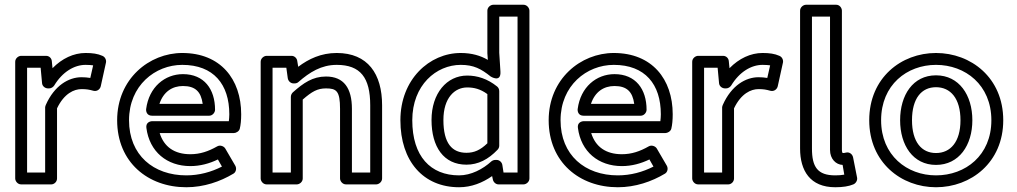

<svg xmlns="http://www.w3.org/2000/svg" viewBox="-20 -751 4280 808"><path d="M94 -25V-466H151L157 -401C158 -388 170 -379 182 -379H187C196 -379 204 -385 208 -391C243 -449 293 -478 340 -478C354 -478 365 -477 372 -476L360 -423C347 -425 337 -426 323 -426C269 -426 209 -391 173 -310C172 -307 170 -303 170 -300V-25ZM44 0C44 11 54 25 69 25H196C207 25 220 15 220 0V-295C250 -358 292 -376 323 -376C344 -376 355 -374 373 -369C388 -365 401 -375 404 -388L426 -488C428 -498 423 -511 411 -516C391 -525 369 -528 340 -528C290 -528 241 -505 201 -464L198 -494C197 -506 187 -516 174 -516H69C58 -516 44 -506 44 -491Z M523 -245C523 -391 633 -478 747 -478C879 -478 945 -396 945 -270C945 -260 944 -249 943 -241H621C611 -241 593 -235 596 -213C609 -112 683 -52 781 -52C823 -52 862 -63 897 -80L914 -50C869 -27 818 -13 764 -13C626 -13 523 -98 523 -245ZM473 -245C473 -68 603 37 764 37C838 37 907 13 962 -20C973 -26 977 -42 970 -54L928 -126C922 -136 906 -142 894 -135C857 -114 822 -102 781 -102C714 -102 670 -133 652 -191H964C973 -191 986 -198 989 -209C993 -225 995 -246 995 -270C995 -418 908 -528 747 -528C608 -528 473 -419 473 -245ZM620 -264H860C875 -264 885 -278 885 -289C885 -376 839 -439 750 -439C674 -439 607 -385 595 -292C594 -282 598 -264 620 -264ZM651 -314C668 -365 705 -389 750 -389C802 -389 826 -365 833 -314Z M1127 -25V-466H1185L1191 -422C1193 -409 1204 -400 1215 -400H1220C1226 -400 1232 -402 1236 -406C1283 -447 1332 -478 1397 -478C1497 -478 1538 -424 1538 -308V-25H1461V-293C1461 -380 1427 -429 1352 -429C1296 -429 1257 -402 1212 -362C1207 -357 1204 -350 1204 -343V-25ZM1077 0C1077 11 1087 25 1102 25H1229C1240 25 1254 15 1254 0V-332C1293 -366 1316 -379 1352 -379C1396 -379 1411 -368 1411 -293V0C1411 11 1421 25 1436 25H1563C1574 25 1588 15 1588 0V-308C1588 -440 1528 -528 1397 -528C1331 -528 1279 -503 1235 -470L1231 -494C1230 -505 1220 -516 1207 -516H1102C1091 -516 1077 -506 1077 -491Z M1715 -245C1715 -393 1816 -478 1919 -478C1974 -478 2005 -461 2045 -429C2045 -429 2089 -401 2086 -450L2081 -529V-681H2158V-25H2099L2094 -57C2092 -69 2081 -78 2070 -78H2065C2059 -78 2053 -76 2048 -72C2012 -39 1962 -13 1912 -13C1792 -13 1715 -93 1715 -245ZM1665 -245C1665 -73 1761 37 1912 37C1964 37 2011 18 2051 -10L2054 4C2056 15 2066 25 2078 25H2183C2194 25 2208 15 2208 0V-706C2208 -717 2198 -731 2183 -731H2056C2045 -731 2031 -721 2031 -706V-528V-527L2033 -499C2002 -517 1965 -528 1919 -528C1787 -528 1665 -417 1665 -245ZM1796 -246C1796 -133 1847 -58 1943 -58C1992 -58 2035 -80 2074 -121C2079 -126 2081 -133 2081 -138V-367C2081 -375 2078 -382 2072 -387C2031 -420 1988 -433 1946 -433C1860 -433 1796 -358 1796 -246ZM1846 -246C1846 -340 1894 -383 1946 -383C1974 -383 2001 -377 2031 -355V-148C2001 -119 1975 -108 1943 -108C1883 -108 1846 -147 1846 -246Z M2339 -245C2339 -391 2449 -478 2563 -478C2695 -478 2761 -396 2761 -270C2761 -260 2760 -249 2759 -241H2437C2427 -241 2409 -235 2412 -213C2425 -112 2499 -52 2597 -52C2639 -52 2678 -63 2713 -80L2730 -50C2685 -27 2634 -13 2580 -13C2442 -13 2339 -98 2339 -245ZM2289 -245C2289 -68 2419 37 2580 37C2654 37 2723 13 2778 -20C2789 -26 2793 -42 2786 -54L2744 -126C2738 -136 2722 -142 2710 -135C2673 -114 2638 -102 2597 -102C2530 -102 2486 -133 2468 -191H2780C2789 -191 2802 -198 2805 -209C2809 -225 2811 -246 2811 -270C2811 -418 2724 -528 2563 -528C2424 -528 2289 -419 2289 -245ZM2436 -264H2676C2691 -264 2701 -278 2701 -289C2701 -376 2655 -439 2566 -439C2490 -439 2423 -385 2411 -292C2410 -282 2414 -264 2436 -264ZM2467 -314C2484 -365 2521 -389 2566 -389C2618 -389 2642 -365 2649 -314Z M2943 -25V-466H3000L3006 -401C3007 -388 3019 -379 3031 -379H3036C3045 -379 3053 -385 3057 -391C3092 -449 3142 -478 3189 -478C3203 -478 3214 -477 3221 -476L3209 -423C3196 -425 3186 -426 3172 -426C3118 -426 3058 -391 3022 -310C3021 -307 3019 -303 3019 -300V-25ZM2893 0C2893 11 2903 25 2918 25H3045C3056 25 3069 15 3069 0V-295C3099 -358 3141 -376 3172 -376C3193 -376 3204 -374 3222 -369C3237 -365 3250 -375 3253 -388L3275 -488C3277 -498 3272 -511 3260 -516C3240 -525 3218 -528 3189 -528C3139 -528 3090 -505 3050 -464L3047 -494C3046 -506 3036 -516 3023 -516H2918C2907 -516 2893 -506 2893 -491Z M3397 -126V-681H3473V-120C3473 -82 3498 -58 3526 -57L3533 -16C3521 -14 3510 -13 3495 -13C3420 -13 3397 -49 3397 -126ZM3347 -126C3347 -33 3389 37 3495 37C3527 37 3552 33 3571 25C3581 21 3589 9 3587 -3L3570 -89C3567 -103 3554 -112 3541 -109C3532 -107 3532 -107 3526 -107C3526 -107 3523 -111 3523 -120V-706C3523 -717 3514 -731 3499 -731H3372C3361 -731 3347 -721 3347 -706Z M3688 -245C3688 -394 3797 -478 3919 -478C4042 -478 4152 -394 4152 -245C4152 -97 4043 -13 3919 -13C3797 -13 3688 -97 3688 -245ZM3638 -245C3638 -67 3773 37 3919 37C4066 37 4202 -67 4202 -245C4202 -424 4066 -528 3919 -528C3773 -528 3638 -424 3638 -245ZM3768 -245C3768 -140 3822 -57 3919 -57C4016 -57 4072 -140 4072 -245C4072 -351 4016 -434 3919 -434C3822 -434 3768 -351 3768 -245ZM3818 -245C3818 -337 3858 -384 3919 -384C3980 -384 4022 -337 4022 -245C4022 -154 3980 -107 3919 -107C3858 -107 3818 -154 3818 -245Z"/></svg>

Font: Falling Sky
Style: ExtOu
Weight: 400
Designer: Paul D. Hunt
Foundry: Adobe Systems Incorporated
Version: Version 1.02